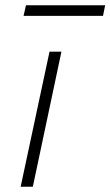

<svg xmlns="http://www.w3.org/2000/svg" viewBox="-20 -705 417 725"><path d="M58 0 167 -510H212L104 0ZM69 -645 78 -685H377L369 -645Z"/></svg>

Font: Saira Expanded ExtraLight
Style: Italic
Weight: 250
Width: 7
Italic angle: -12°
Designer: Hector Gatti with collaboration of the Omnibus-Type team
Foundry: Omnibus-Type
Version: Version 1.101